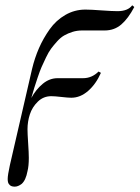

<svg xmlns="http://www.w3.org/2000/svg" viewBox="-20 -471 523 719"><path d="M482.9 -444.8Q460.4 -401.9 434.3 -379.4Q408.2 -356.9 372.1 -356.9H287.1Q268.6 -356.9 251.5 -351.6Q234.4 -346.2 220.7 -338.4Q207 -330.6 193.8 -315.9Q180.7 -301.3 171.4 -288.8Q162.1 -276.4 152.1 -255.4Q142.1 -234.4 135.7 -220Q129.4 -205.6 121.1 -180.9Q112.8 -156.2 108.6 -142.8Q104.5 -129.4 97.2 -104Q114.7 -136.2 140.1 -157.2Q165.5 -178.2 195.8 -178.2H291Q324.2 -178.2 349.1 -203.1L357.9 -198.2Q339.4 -156.2 310.1 -130.6Q280.8 -105 247.1 -105Q234.9 -105 210 -107.9Q185.1 -110.8 171.9 -110.8Q142.6 -110.8 121.6 -90.3Q100.6 -69.8 91.8 -42.7Q83 -15.6 83 13.2Q83 28.8 85.4 64.9Q87.9 101.1 87.9 120.1Q87.9 150.9 83 169.9Q76.7 204.1 61 217.8Q47.4 228 35.2 228Q20 228 14.2 219.2Q8.8 213.9 8.8 199.2Q8.8 184.6 17.1 147L100.1 -212.9Q109.9 -253.9 126 -290.8Q142.1 -327.6 166 -361.3Q189.9 -395 224.6 -415Q259.3 -435.1 299.8 -435.1Q320.3 -435.1 360.1 -432.1Q399.9 -429.2 419.9 -429.2Q459 -429.2 475.1 -451.2Z"/></svg>

Font: Common Serif News
Style: Italic
Weight: 450
Italic angle: -12°
Designer: Philipp H. Poll, Khaled Hosny
Foundry: Stefan Peev, Context Ltd.
Version: Version 1.026